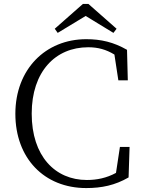

<svg xmlns="http://www.w3.org/2000/svg" viewBox="-20 -940 727 975"><path d="M418 15C496 15 564 1 633 -39L638 -194H589L569 -62C521 -36 472 -26 421 -26C260 -26 141 -147 141 -363C141 -576 261 -700 428 -700C477 -700 518 -689 561 -663L581 -532H629L625 -687C557 -726 493 -741 418 -741C211 -741 58 -588 58 -362C58 -137 204 15 418 15ZM429 -920H401L258 -794L273 -773L415 -859L556 -773L572 -794Z"/></svg>

Font: Kiri Minchoo Light
Style: Regular
Weight: 300
Designer: Ryoko NISHIZUKA 西塚涼子 (kana & ideographs); Frank Grießhammer (Latin, Greek & Cyrillic);
akenotsuki.com/eyeben/fonts/ (U+
Foundry: Adobe
akenotsuki.com/eyeben/fonts/
Version: Version 4.002;hotconv 1.0.119;makeotfexe 2.5.65604